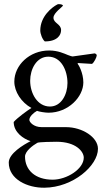

<svg xmlns="http://www.w3.org/2000/svg" viewBox="-20 -668 489 910"><path d="M209 -399.4C269.5 -399.4 299.8 -335 299.8 -274.4C299.8 -220.7 270.5 -163.1 216.8 -163.1C157.2 -163.1 123 -225.6 123 -285.2C123 -340.8 153.3 -399.4 209 -399.4ZM128.9 -156.2C111.3 -145.5 61.5 -109.4 44.9 -89.8C44.9 -41 90.8 -9.8 125 1C91.8 17.6 21.5 59.6 21.5 102.5C21.5 182.6 111.3 222.7 190.4 221.7C326.2 220.7 444.3 117.2 444.3 37.1C444.3 -17.6 370.1 -65.4 293 -65.4H177.7C138.7 -65.4 119.1 -89.8 119.1 -99.6C119.1 -115.2 137.7 -132.8 155.3 -142.6C165 -138.7 193.4 -133.8 210 -133.8C303.7 -133.8 375 -209 375 -277.3C375 -322.3 352.5 -361.3 347.7 -366.2C347.7 -368.2 348.6 -369.1 351.6 -369.1C351.6 -369.1 391.6 -366.2 416 -365.2C425.8 -371.1 438.5 -397.5 438.5 -405.3C438.5 -409.2 435.5 -413.1 428.7 -415L324.2 -400.4C315.4 -402.3 320.3 -400.4 301.8 -407.2C284.2 -414.1 254.9 -428.7 212.9 -428.7C119.1 -428.7 47.9 -358.4 47.9 -281.2C47.9 -233.4 81.1 -182.6 128.9 -156.2ZM248 3.9C340.8 3.9 377 50.8 377 79.1C377 132.8 296.9 183.6 229.5 183.6C146.5 183.6 98.6 137.7 98.6 74.2C98.6 48.8 134.8 21.5 157.2 8.8C164.1 4.9 230.5 3.9 248 3.9ZM269.5 -525.4C269.5 -554.7 233.4 -557.6 233.4 -584C233.4 -607.4 278.3 -636.7 278.3 -641.6C278.3 -644.5 271.5 -648.4 258.8 -648.4C254.9 -648.4 252 -647.5 251 -646.5C226.6 -633.8 170.9 -590.8 170.9 -523.4C170.9 -507.8 180.7 -481.4 192.4 -471.7C251 -471.7 269.5 -501 269.5 -525.4Z"/></svg>

Font: Crimson
Style: Roman
Weight: 400
Version: Version 0.2